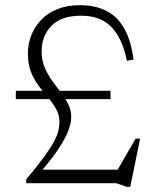

<svg xmlns="http://www.w3.org/2000/svg" viewBox="-20 -706 606 740"><path d="M469 -472Q452 -557.5 409.8 -601.5Q367.5 -645.5 293 -645.5Q216 -645.5 178.2 -606.5Q140.5 -567.5 140.5 -507.5Q140.5 -474 152.2 -446.2Q164 -418.5 180.8 -395Q197.5 -371.5 214.5 -349.5Q231.5 -327.5 243 -304.5Q254.5 -281.5 254.5 -255Q254.5 -227.5 239.5 -193.2Q224.5 -159 195.8 -118.2Q167 -77.5 125 -30L123.5 -52H450.5L425.5 -38L502.5 -171.5H520L482 14H468L428 0H81V-14.5Q121.5 -63 146.8 -97.2Q172 -131.5 185.5 -155.8Q199 -180 204 -199Q209 -218 209 -235.5Q209 -262.5 196.8 -284.8Q184.5 -307 166.5 -328.2Q148.5 -349.5 130.2 -373.5Q112 -397.5 99.8 -427.8Q87.5 -458 87.5 -499Q87.5 -536 100.5 -569.5Q113.5 -603 138.8 -629.5Q164 -656 201.5 -671Q239 -686 287.5 -686Q348 -686 391 -663.5Q434 -641 459.8 -594.5Q485.5 -548 494.5 -476ZM406 -356V-324H41V-356Z"/></svg>

Font: Newsreader 16pt Light
Style: Regular
Weight: 300
Designer: Hugues Gentile
Foundry: Production Type
Version: Version 1.003